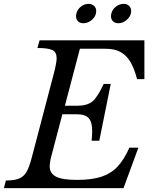

<svg xmlns="http://www.w3.org/2000/svg" viewBox="-46 -980 806 1000"><path d="M-25.9 0 -15.1 -40Q29.8 -40 54 -50.3Q78.1 -60.5 92 -84.5Q106 -108.4 119.1 -158.2L234.9 -599.1Q249 -654.3 249 -676.8Q249 -708.5 227.1 -719.2Q205.1 -730 148.9 -730L160.2 -770H706.1V-567.9H668Q655.3 -615.2 639.4 -646.2Q623.5 -677.2 602.3 -694.8Q581.1 -712.4 557.1 -719.2Q533.2 -726.1 500 -726.1H370.1L292 -429.2H355Q408.2 -429.2 435.3 -451.7Q462.4 -474.1 494.1 -543H530.8L471.2 -247.1H431.2Q434.1 -277.3 434.1 -298.8Q434.1 -344.2 416.3 -364.5Q398.4 -384.8 354 -384.8H278.8L222.2 -169.9Q212.9 -135.3 212.9 -113.8Q212.9 -77.1 245.6 -60.1Q278.3 -43 355 -43Q432.1 -43 482.2 -59.6Q532.2 -76.2 565.9 -111.8Q599.6 -147.5 627.9 -210.9H674.8L597.2 0ZM352.1 -910.2Q356.9 -931.2 375.5 -945.6Q394 -960 415 -960Q432.6 -960 443.8 -949.5Q455.1 -939 455.1 -922.9Q455.1 -897 434.1 -877.9Q413.1 -858.9 388.2 -858.9Q371.1 -858.9 360.6 -868.9Q350.1 -878.9 350.1 -895Q350.1 -905.3 352.1 -910.2ZM534.2 -910.2Q539.1 -931.2 557.9 -945.6Q576.7 -960 598.1 -960Q615.2 -960 626.2 -949.5Q637.2 -939 637.2 -922.9Q637.2 -897.5 616 -878.2Q594.7 -858.9 570.8 -858.9Q553.2 -858.9 542.7 -868.9Q532.2 -878.9 532.2 -895Q532.2 -905.3 534.2 -910.2Z"/></svg>

Font: Libre Baskerville
Style: Italic
Weight: 400
Designer: Pablo Impallari, Rodrigo Fuenzalida
Foundry: Pablo Impallari, Rodrigo Fuenzalida
Version: Version 1.000